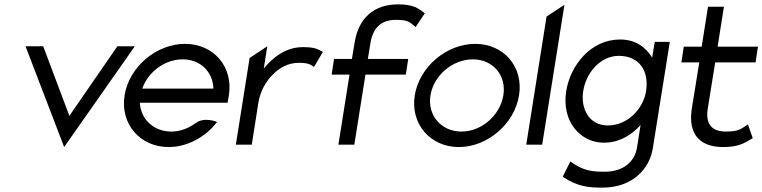

<svg xmlns="http://www.w3.org/2000/svg" viewBox="-20 -663 3494 880"><path d="M97 -451 274 11 598 -451H518L298 -132L178 -451Z M551 -226C530 -95 622 11 753 11C839 11 922 -35 975 -104C975 -104 918 -129 877 -99C844 -75 806 -60 765 -60C685 -60 625 -116 621 -192H1023L1029 -226C1050 -357 959 -462 828 -462C697 -462 572 -357 551 -226ZM632 -257C659 -334 736 -391 817 -391C898 -391 956 -334 958 -257Z M1061 0H1134L1164 -191C1173 -247 1200 -292 1232 -323C1260 -351 1300 -375 1348 -375C1393 -375 1403 -368 1419 -356L1460 -425C1434 -438 1426 -447 1368 -447C1290 -447 1232 -401 1189 -349L1205 -451L1124 -397Z M1500 -321H1582L1531 0H1604L1655 -321H1840L1851 -393H1666L1678 -466C1689 -534 1726 -572 1794 -572C1854 -572 1859 -560 1885 -539L1927 -602C1898 -625 1874 -643 1805 -643C1695 -643 1625 -582 1606 -472L1593 -393H1511Z M1881 -226C1860 -95 1952 11 2083 11C2214 11 2338 -95 2359 -226C2380 -357 2289 -462 2158 -462C2027 -462 1902 -357 1881 -226ZM1953 -226C1968 -318 2055 -391 2147 -391C2239 -391 2302 -318 2287 -226C2272 -134 2187 -60 2095 -60C2003 -60 1938 -134 1953 -226Z M2392 0H2465L2567 -641L2485 -587Z M2575 -245C2553 -103 2643 -9 2747 -9C2820 -9 2875 -45 2916 -90L2900 11C2889 83 2832 124 2752 124C2699 124 2655 122 2594 77L2559 147C2627 193 2679 197 2741 197C2879 197 2957 111 2972 17L3050 -471H2981L2969 -399C2941 -444 2896 -482 2822 -482C2688 -482 2594 -364 2575 -245ZM2653 -245C2666 -330 2732 -407 2816 -407C2910 -407 2956 -338 2941 -245C2929 -167 2859 -88 2766 -88C2678 -88 2641 -167 2653 -245Z M3103 -377H3185L3150 -160C3135 -50 3185 11 3295 11C3364 11 3393 -7 3430 -30L3408 -93C3376 -72 3367 -60 3307 -60C3239 -60 3213 -98 3224 -166L3258 -377H3443L3454 -449H3269L3298 -632H3225L3196 -449H3114Z"/></svg>

Font: Charger Pro
Style: Obl
Weight: 400
Designer: Jasper
Foundry: Cannot Into Space Fonts
Version: Version 1.09